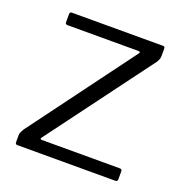

<svg xmlns="http://www.w3.org/2000/svg" viewBox="-102 -620 676 711"><g transform="rotate(20 236.0 -265.0)"><path d="M42 0Q37 0 35 -2Q33 -4 33 -10V-36Q33 -43 35.5 -48Q38 -53 43 -62L347 -472Q354 -481 343 -481H65Q59 -481 57 -483Q55 -485 55 -490V-521Q55 -530 63 -530H423Q430 -530 430 -522V-493Q430 -486 428 -480.5Q426 -475 422 -468L117 -58Q110 -49 120 -49H427Q436 -49 436 -41V-10Q436 -5 434 -2.5Q432 0 425 0H42Z"/></g></svg>

Font: Libre Franklin Light
Style: Regular
Weight: 300
Designer: Pablo Impallari, Rodrigo Fuenzalida, Nhung Nguyen
Foundry: Impallari Type
Version: Version 3.000